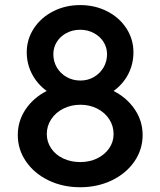

<svg xmlns="http://www.w3.org/2000/svg" viewBox="-20 -748 647 775"><path d="M51.8 -203.1Q51.8 -259.3 83 -306.2Q114.3 -353 168.5 -380.9Q130.9 -408.2 109.6 -448.5Q88.4 -488.8 87.9 -536.1Q87.9 -589.4 116.5 -633.1Q145 -676.8 194.3 -702.1Q243.7 -727.5 303.7 -727.5Q363.3 -727.5 412.6 -702.4Q461.9 -677.2 490.2 -633.5Q518.6 -589.8 518.6 -537.1Q518.6 -489.3 497.6 -448.7Q476.6 -408.2 438.5 -380.9Q492.7 -353 524.2 -306.2Q555.7 -259.3 555.7 -203.1Q555.7 -144.5 522.5 -96.2Q489.3 -47.9 431.4 -20Q373.5 7.8 303.7 7.8Q233.4 7.8 175.8 -20Q118.2 -47.9 85 -96.2Q51.8 -144.5 51.8 -203.1ZM438.5 -207Q438.5 -239.7 420.9 -266.8Q403.3 -293.9 372.6 -309.6Q341.8 -325.2 304.7 -325.2Q267.1 -325.2 235.8 -309.6Q204.6 -293.9 186.8 -266.8Q168.9 -239.7 168.9 -207Q168.9 -175.3 186.5 -149.2Q204.1 -123 235.1 -108.4Q266.1 -93.8 303.7 -93.8Q341.3 -93.8 372.1 -108.6Q402.8 -123.5 420.7 -149.4Q438.5 -175.3 438.5 -207ZM412.1 -529.3Q412.1 -556.6 397.7 -579.1Q383.3 -601.6 358.4 -614.7Q333.5 -627.9 303.7 -627.9Q273.4 -627.9 248.5 -614.7Q223.6 -601.6 209.5 -579.1Q195.3 -556.6 195.3 -529.3Q195.3 -499.5 209.7 -475.3Q224.1 -451.2 249 -437Q273.9 -422.9 304.7 -422.9Q334.5 -422.9 358.9 -437Q383.3 -451.2 397.7 -475.3Q412.1 -499.5 412.1 -529.3Z"/></svg>

Font: Reddit Sans Chocolate SemiBold
Style: Regular
Weight: 600
Designer: Stephen Hutchings
Foundry: Reddit
Version: Version 1.011